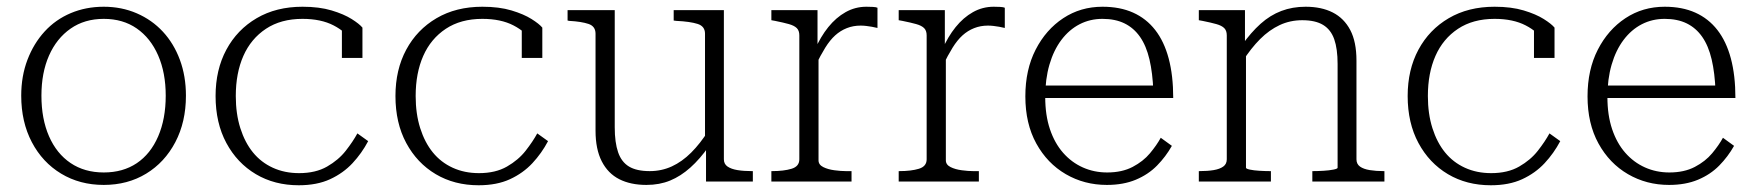

<svg xmlns="http://www.w3.org/2000/svg" viewBox="-20 -539 5213 570"><path d="M532 -255Q532 -177 500.5 -117Q469 -57 414 -23.5Q359 10 288 10Q217 10 161.5 -23.5Q106 -57 74.5 -117Q43 -177 43 -255Q43 -313 61.5 -361.5Q80 -410 112.5 -445.5Q145 -481 190 -500Q235 -519 288 -519Q341 -519 386 -499.5Q431 -480 463.5 -445Q496 -410 514 -361.5Q532 -313 532 -255ZM103 -255Q103 -186 125.5 -134.5Q148 -83 189.5 -55Q231 -27 288 -27Q345 -27 386 -54.5Q427 -82 449.5 -134Q472 -186 472 -255Q472 -323 449.5 -374.5Q427 -426 386 -454.5Q345 -483 288 -483Q231 -483 189.5 -454Q148 -425 125.5 -374Q103 -323 103 -255Z M868 -25Q917 -25 951 -44.5Q985 -64 1006.5 -91.5Q1028 -119 1041 -143L1073 -120Q1054 -84 1026.5 -54.5Q999 -25 960 -7Q921 11 867 11Q795 11 739.5 -22Q684 -55 652 -114.5Q620 -174 620 -254Q620 -332 652 -391.5Q684 -451 742 -485Q800 -519 878 -519Q928 -519 964.5 -508Q1001 -497 1024 -482.5Q1047 -468 1056 -457V-367H995V-459Q1005 -456 1013 -450Q1021 -444 1025.5 -437.5Q1030 -431 1030 -425Q1030 -419 1024 -416Q1008 -444 970.5 -463.5Q933 -483 878 -483Q814 -483 769.5 -453.5Q725 -424 702.5 -373Q680 -322 680 -254Q680 -201 693.5 -158.5Q707 -116 731 -86.5Q755 -57 790 -41Q825 -25 868 -25Z M1402 -25Q1451 -25 1485 -44.5Q1519 -64 1540.5 -91.5Q1562 -119 1575 -143L1607 -120Q1588 -84 1560.5 -54.5Q1533 -25 1494 -7Q1455 11 1401 11Q1329 11 1273.5 -22Q1218 -55 1186 -114.5Q1154 -174 1154 -254Q1154 -332 1186 -391.5Q1218 -451 1276 -485Q1334 -519 1412 -519Q1462 -519 1498.5 -508Q1535 -497 1558 -482.5Q1581 -468 1590 -457V-367H1529V-459Q1539 -456 1547 -450Q1555 -444 1559.5 -437.5Q1564 -431 1564 -425Q1564 -419 1558 -416Q1542 -444 1504.5 -463.5Q1467 -483 1412 -483Q1348 -483 1303.5 -453.5Q1259 -424 1236.5 -373Q1214 -322 1214 -254Q1214 -201 1227.5 -158.5Q1241 -116 1265 -86.5Q1289 -57 1324 -41Q1359 -25 1402 -25Z M1805 -509V-161Q1805 -116 1815 -87Q1825 -58 1847.5 -44.5Q1870 -31 1909 -31Q1944 -31 1974.5 -45Q2005 -59 2032 -86Q2059 -113 2083 -151L2084 -104Q2058 -67 2029.5 -41.5Q2001 -16 1969.5 -3Q1938 10 1899 10Q1852 10 1818.5 -7Q1785 -24 1766.5 -60Q1748 -96 1748 -151V-439Q1748 -461 1727 -468Q1706 -475 1670 -477L1665 -478V-509ZM2129 -509V-66Q2129 -52 2140 -44.5Q2151 -37 2169.5 -34Q2188 -31 2212 -31H2215V0H2076V-112L2073 -116V-439Q2073 -461 2051 -468Q2029 -475 1988 -477L1980 -478V-509Z M2585 -516V-456Q2577 -458 2568.5 -459.5Q2560 -461 2551.5 -462Q2543 -463 2535 -463Q2513 -463 2494 -455.5Q2475 -448 2459.5 -434Q2444 -420 2430 -397.5Q2416 -375 2401 -344L2399 -391Q2416 -430 2439 -458.5Q2462 -487 2490.5 -503Q2519 -519 2552 -519Q2561 -519 2571 -518.5Q2581 -518 2585 -516ZM2270 0V-31H2272Q2307 -31 2330 -38Q2353 -45 2353 -66V-434Q2353 -448 2345.5 -455.5Q2338 -463 2322 -467.5Q2306 -472 2281 -477L2270 -479V-509H2407V-387L2410 -390V-63Q2410 -50 2424 -43Q2438 -36 2457.5 -33.5Q2477 -31 2491 -31H2508V0Z M2963 -516V-456Q2955 -458 2946.5 -459.5Q2938 -461 2929.5 -462Q2921 -463 2913 -463Q2891 -463 2872 -455.5Q2853 -448 2837.5 -434Q2822 -420 2808 -397.5Q2794 -375 2779 -344L2777 -391Q2794 -430 2817 -458.5Q2840 -487 2868.5 -503Q2897 -519 2930 -519Q2939 -519 2949 -518.5Q2959 -518 2963 -516ZM2648 0V-31H2650Q2685 -31 2708 -38Q2731 -45 2731 -66V-434Q2731 -448 2723.5 -455.5Q2716 -463 2700 -467.5Q2684 -472 2659 -477L2648 -479V-509H2785V-387L2788 -390V-63Q2788 -50 2802 -43Q2816 -36 2835.5 -33.5Q2855 -31 2869 -31H2886V0Z M3083 -251Q3083 -197 3097 -155.5Q3111 -114 3136 -85.5Q3161 -57 3194.5 -42Q3228 -27 3267 -27Q3311 -27 3342.5 -43.5Q3374 -60 3394 -84Q3414 -108 3426 -130L3459 -106Q3441 -74 3415 -47.5Q3389 -21 3352 -5.5Q3315 10 3266 10Q3199 10 3144 -22Q3089 -54 3056.5 -113Q3024 -172 3024 -253Q3024 -332 3054.5 -391.5Q3085 -451 3136.5 -485Q3188 -519 3253 -519Q3305 -519 3344 -501.5Q3383 -484 3409.5 -450Q3436 -416 3449.5 -365.5Q3463 -315 3463 -248H3064V-285H3424L3404 -268Q3402 -322 3392.5 -362.5Q3383 -403 3364.5 -429.5Q3346 -456 3318.5 -469.5Q3291 -483 3253 -483Q3216 -483 3185 -467Q3154 -451 3131 -420.5Q3108 -390 3095.5 -347Q3083 -304 3083 -251Z M3539 0V-31H3541Q3565 -31 3583 -34Q3601 -37 3611.5 -44.5Q3622 -52 3622 -66V-434Q3622 -448 3614.5 -455.5Q3607 -463 3591 -467.5Q3575 -472 3550 -477L3539 -479V-509H3676V-401L3679 -397V-41Q3679 -38 3690.5 -35.5Q3702 -33 3719 -32Q3736 -31 3750 -31H3753V0ZM4090 0H3876V-31H3878Q3892 -31 3909 -32Q3926 -33 3938.5 -35.5Q3951 -38 3951 -41V-349Q3951 -394 3941 -422.5Q3931 -451 3908 -465Q3885 -479 3846 -479Q3810 -479 3779 -464.5Q3748 -450 3721 -423Q3694 -396 3669 -357L3667 -405Q3694 -443 3722.5 -468.5Q3751 -494 3784 -506.5Q3817 -519 3856 -519Q3903 -519 3936.5 -502Q3970 -485 3988.5 -450Q4007 -415 4007 -359V-66Q4007 -52 4017.5 -44.5Q4028 -37 4046.5 -34Q4065 -31 4088 -31H4090Z M4407 -25Q4456 -25 4490 -44.5Q4524 -64 4545.5 -91.5Q4567 -119 4580 -143L4612 -120Q4593 -84 4565.5 -54.5Q4538 -25 4499 -7Q4460 11 4406 11Q4334 11 4278.5 -22Q4223 -55 4191 -114.5Q4159 -174 4159 -254Q4159 -332 4191 -391.5Q4223 -451 4281 -485Q4339 -519 4417 -519Q4467 -519 4503.5 -508Q4540 -497 4563 -482.5Q4586 -468 4595 -457V-367H4534V-459Q4544 -456 4552 -450Q4560 -444 4564.5 -437.5Q4569 -431 4569 -425Q4569 -419 4563 -416Q4547 -444 4509.5 -463.5Q4472 -483 4417 -483Q4353 -483 4308.5 -453.5Q4264 -424 4241.5 -373Q4219 -322 4219 -254Q4219 -201 4232.5 -158.5Q4246 -116 4270 -86.5Q4294 -57 4329 -41Q4364 -25 4407 -25Z M4752 -251Q4752 -197 4766 -155.5Q4780 -114 4805 -85.5Q4830 -57 4863.5 -42Q4897 -27 4936 -27Q4980 -27 5011.5 -43.5Q5043 -60 5063 -84Q5083 -108 5095 -130L5128 -106Q5110 -74 5084 -47.5Q5058 -21 5021 -5.5Q4984 10 4935 10Q4868 10 4813 -22Q4758 -54 4725.5 -113Q4693 -172 4693 -253Q4693 -332 4723.5 -391.5Q4754 -451 4805.5 -485Q4857 -519 4922 -519Q4974 -519 5013 -501.5Q5052 -484 5078.5 -450Q5105 -416 5118.5 -365.5Q5132 -315 5132 -248H4733V-285H5093L5073 -268Q5071 -322 5061.5 -362.5Q5052 -403 5033.5 -429.5Q5015 -456 4987.5 -469.5Q4960 -483 4922 -483Q4885 -483 4854 -467Q4823 -451 4800 -420.5Q4777 -390 4764.5 -347Q4752 -304 4752 -251Z"/></svg>

Font: Roboto Serif 36pt ExtraLight
Style: Regular
Weight: 250
Designer: Greg Gazdowicz
Foundry: Commercial Type
Version: Version 1.008